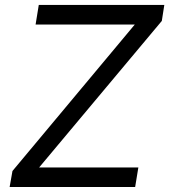

<svg xmlns="http://www.w3.org/2000/svg" viewBox="-20 -747 676 767"><path d="M18.5 0H519.9L532.7 -78.1H136.4L626.4 -663.4L636.4 -727.3H134.9L122.2 -649.1H518.5L29.8 -63.9Z"/></svg>

Font: TID UI
Style: Italic
Weight: 400
Italic angle: -9.39999°
Designer: The TID Project Authors
Foundry: Bakken & Bæck
Version: Version 1.001;hotconv 1.0.109;makeotfexe 2.5.65596